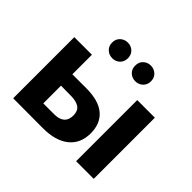

<svg xmlns="http://www.w3.org/2000/svg" viewBox="-168 -972 1195 1195"><g transform="rotate(45 429.5 -374.5)"><path d="M629 0V-538H784V0ZM358 -366Q464 -365 517.5 -318.5Q571 -272 571 -187Q571 -98 510 -48.5Q449 1 337 1L75 0V-538H230V-366ZM323 -110Q368 -109 392 -129Q416 -149 416 -189Q416 -229 392 -246.5Q368 -264 323 -265L230 -266V-110ZM537 -612Q508 -612 488 -631Q468 -650 468 -681Q468 -712 488 -731Q508 -750 537 -750Q566 -750 586.5 -731Q607 -712 607 -681Q607 -650 586.5 -631Q566 -612 537 -612ZM335 -612Q306 -612 285.5 -631Q265 -650 265 -681Q265 -712 285.5 -731Q306 -750 335 -750Q364 -750 384 -731Q404 -712 404 -681Q404 -650 384 -631Q364 -612 335 -612Z"/></g></svg>

Font: MOST Montserrat
Style: Bold
Weight: 700
Designer: Julieta Ulanovsky
Foundry: Julieta Ulanovsky
Version: Version 8.000;March 11, 2024;FontCreator 15.0.0.2926 64-bit